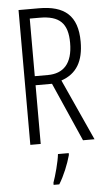

<svg xmlns="http://www.w3.org/2000/svg" viewBox="-62 -753 556 1013"><g transform="rotate(-5 216.5 -246.5)"><path d="M184 -714H76V0H131V-311H218L355 0H416L269 -324C351 -352 388 -416 388 -519C388 -658 319 -714 184 -714ZM183 -664C289 -664 332 -621 332 -518C332 -407 282 -359 200 -359H131V-664ZM274 71V61H217C213 101 193 174 180 210V221H210C237 178 261 118 274 71Z"/></g></svg>

Font: Noto Sans Gujarati UI ExtraCondensed Light
Style: Regular
Weight: 300
Width: 2
Designer: Jelle Bosma - Monotype Design Team, Universal Thirst
Foundry: Monotype Imaging Inc.
Version: Version 2.106